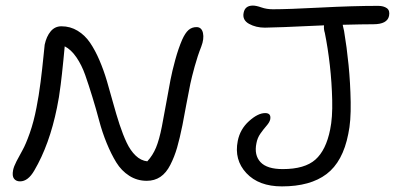

<svg xmlns="http://www.w3.org/2000/svg" viewBox="-20 -665 1415 688"><path d="M990.2 2.9Q907.2 2.9 862.8 -44.7Q818.4 -92.3 832 -160.2Q840.3 -202.1 872.3 -231Q904.3 -259.8 930.2 -259.8Q952.6 -259.8 948.2 -236.8Q945.8 -226.6 935.1 -214.4Q924.3 -202.1 913.3 -186.5Q902.3 -170.9 898.9 -151.9Q890.1 -109.4 913.3 -84.2Q936.5 -59.1 993.2 -59.1Q1071.8 -59.1 1110.1 -93Q1148.4 -127 1163.1 -201.2Q1171.9 -243.2 1170.4 -306.4Q1168.9 -369.6 1161.9 -431.6Q1154.8 -493.7 1144 -546.9Q1139.6 -560.5 1141.1 -574.2Q964.8 -565.9 929.2 -565.9Q897 -565.9 872.3 -579.6Q847.7 -593.3 853 -619.1Q857.9 -645 886.2 -645Q897.9 -645 916.7 -638.4Q935.5 -631.8 958 -631.8Q1012.2 -631.8 1128.7 -637.9Q1245.1 -644 1335 -644Q1354.5 -644 1366.2 -635.7Q1377.9 -627.4 1374 -607.9Q1367.7 -578.1 1317.9 -578.1Q1280.3 -578.1 1208 -576.2Q1209 -572.8 1210.4 -564.9Q1211.9 -557.1 1212.9 -554.2Q1222.7 -496.1 1229 -432.4Q1235.4 -368.7 1236.6 -299.1Q1237.8 -229.5 1228 -185.1Q1208.5 -85.4 1150.1 -41.3Q1091.8 2.9 990.2 2.9ZM51.8 -15.1Q37.6 -15.1 30.3 -24.7Q22.9 -34.2 26.9 -55.2Q29.3 -67.9 39.3 -87.4Q49.3 -106.9 60.8 -127.2Q72.3 -147.5 86.7 -188.2Q101.1 -229 110.8 -279.8Q119.1 -321.3 125.5 -371.6Q131.8 -421.9 135.5 -460.2Q139.2 -498.5 140.1 -504.9Q146.5 -534.7 161.6 -552.7Q176.8 -570.8 200.2 -570.8Q231.9 -570.8 258.3 -554.7Q284.7 -538.6 303 -511.5Q321.3 -484.4 336.4 -449Q351.6 -413.6 363.3 -374Q375 -334.5 385.7 -294.9Q396.5 -255.4 408.4 -219Q420.4 -182.6 433.8 -154.1Q447.3 -125.5 466.1 -107.4Q484.9 -89.4 507.8 -86.9Q527.3 -107.9 539.1 -136.2Q550.8 -164.6 560.1 -211.9Q565.9 -241.2 575.4 -294.4Q585 -347.7 590.8 -378.4Q596.7 -409.2 607.9 -450.2Q619.1 -491.2 632.8 -522.9Q643.6 -546.9 655.5 -557.4Q667.5 -567.9 684.1 -567.9Q702.6 -567.9 707.3 -546.9Q711.9 -525.9 701.2 -498Q688 -464.8 677.5 -426.5Q667 -388.2 662.1 -365Q657.2 -341.8 647.5 -289.8Q637.7 -237.8 633.8 -216.8Q624 -168.5 614.5 -135.7Q605 -103 590.3 -74.2Q575.7 -45.4 554.7 -31.2Q533.7 -17.1 505.9 -17.1Q471.2 -17.1 443.1 -35.2Q415 -53.2 396.7 -83Q378.4 -112.8 362.3 -152.1Q346.2 -191.4 335.2 -233.2Q324.2 -274.9 311 -317.6Q297.9 -360.4 285.4 -396Q272.9 -431.6 253.9 -459.5Q234.9 -487.3 211.9 -499Q210.9 -487.8 207.3 -450.9Q203.6 -414.1 202.1 -400.9Q200.7 -387.7 197.5 -361.8Q194.3 -335.9 191.2 -317.1Q188 -298.3 184.1 -278.8Q157.2 -146.5 103 -54.2Q80.6 -15.1 51.8 -15.1Z"/></svg>

Font: Shantell Sans Irregular Bouncy
Style: Italic
Weight: 300
Italic angle: -11.31°
Designer: Stephen Nixon, Anya Danilova, Shantell Martin
Foundry: Arrow Type
Version: Version 1.006;[9816181b4]